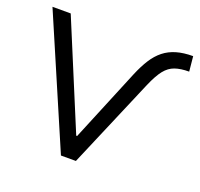

<svg xmlns="http://www.w3.org/2000/svg" viewBox="-124 -851 1028 989"><g transform="rotate(20 390.0 -357.0)"><path d="M307 0 4 -705H104L346 -123H351L516 -522Q537 -572 560 -608Q583 -644 612.5 -667.5Q642 -691 681 -702.5Q720 -714 772 -714L780 -632Q734 -632 702.5 -621Q671 -610 647.5 -580.5Q624 -551 599 -493L389 0Z"/></g></svg>

Font: Nunito Sans 6pt
Style: Regular
Weight: 400
Version: Version 3.101;gftools[0.9.27]